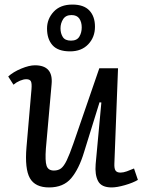

<svg xmlns="http://www.w3.org/2000/svg" viewBox="-20 -807 633 841"><path d="M16 -472Q38 -492 73 -506.5Q108 -521 133 -521Q214 -521 206 -438L181 -156Q177 -102 184 -81Q191 -60 216 -60Q235 -60 247.5 -69.5Q260 -79 272.5 -105Q285 -131 302 -180L415 -508H497L481 -91Q480 -69 486 -60Q492 -51 508 -51Q520 -51 535.5 -56.5Q551 -62 567 -69L584 -19Q562 -6 527 4Q492 14 469 14Q424 14 409.5 -14Q395 -42 399 -88L424 -358L416 -359L348 -140Q326 -67 292 -26.5Q258 14 195 14Q134 14 111 -26.5Q88 -67 96 -162L118 -417Q120 -443 115 -451.5Q110 -460 95 -460Q83 -460 67.5 -453.5Q52 -447 39 -436ZM287 -582Q234 -582 210 -609Q186 -636 186 -682Q186 -724 215 -755.5Q244 -787 297 -787Q347 -787 371.5 -761Q396 -735 396 -690Q396 -644 366.5 -613Q337 -582 287 -582ZM291 -629Q317 -629 327.5 -646.5Q338 -664 338 -687Q338 -710 327.5 -725.5Q317 -741 293 -741Q268 -741 256.5 -723Q245 -705 245 -683Q245 -661 255 -645Q265 -629 291 -629Z"/></svg>

Font: Literata 12pt
Style: Italic
Weight: 400
Italic angle: -2°
Designer: Latin by Veronika Burian and Jose Scaglione. Greek by Irene Vlachou. Cyrillic by Vera Evstafieva
Foundry: TypeTogether
Version: Version 3.002